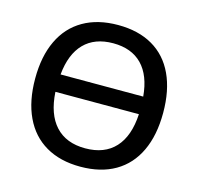

<svg xmlns="http://www.w3.org/2000/svg" viewBox="-106 -838 996 962"><g transform="rotate(15 391.5 -357.5)"><path d="M58.6 -358.9Q58.6 -474.1 97.7 -556.4Q136.7 -638.7 211.7 -681.9Q286.6 -725.1 391.6 -725.1Q497.1 -725.1 571.3 -682.1Q645.5 -639.2 684.1 -556.6Q722.7 -474.1 722.7 -357.9Q722.7 -241.7 683.8 -159.2Q645 -76.7 570.6 -33.4Q496.1 9.8 390.6 9.8Q285.6 9.8 211.2 -33.7Q136.7 -77.1 97.7 -159.9Q58.6 -242.7 58.6 -358.9ZM606.9 -320.3H173.8Q180.7 -205.6 236.1 -145.5Q291.5 -85.4 390.6 -85.4Q490.2 -85.4 545.4 -145.3Q600.6 -205.1 606.9 -320.3ZM391.6 -630.4Q295.9 -630.4 241.2 -574.5Q186.5 -518.6 176.3 -411.1H605Q595.7 -518.6 541.3 -574.5Q486.8 -630.4 391.6 -630.4Z"/></g></svg>

Font: Viking Open Sans Light
Style: Bold
Weight: 600
Foundry: Ascender Corporation
Version: Version 2.001